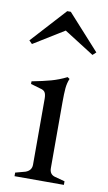

<svg xmlns="http://www.w3.org/2000/svg" viewBox="-86 -751 446 793"><g transform="rotate(10 137.5 -354.5)"><path d="M34 -15 75 -26Q101 -35 101 -60V-336Q101 -355 95.5 -363.5Q90 -372 76 -375L35 -387V-398Q82 -407 114.5 -416Q147 -425 179 -441L188 -435Q180 -416 178 -394Q176 -372 176 -334V-59Q176 -32 200 -26L241 -15V0H34ZM278 -562 264 -549 138 -629 10 -550 -3 -563 130 -709H145Z"/></g></svg>

Font: Ibarra Real Nova
Style: Regular
Weight: 400
Designer: Jose Maria Ribagorda & Octavio Pardo
Foundry: Jose Maria Ribagorda
Version: Version 1.014